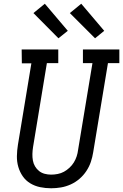

<svg xmlns="http://www.w3.org/2000/svg" viewBox="-20 -1000 659 1028"><path d="M254 8Q223 8 194.5 2Q166 -4 142 -18.5Q118 -33 102 -56Q86 -79 78 -106.5Q70 -134 70.5 -164Q71 -194 76 -225L148 -661H97L96 -735H292V-662H231L157 -213Q154 -194 153.5 -176Q153 -158 156 -141Q159 -124 167.5 -109.5Q176 -95 189 -84.5Q202 -74 219 -69.5Q236 -65 254 -65Q271 -65 289 -68.5Q307 -72 322.5 -80.5Q338 -89 352 -102Q366 -115 375.5 -130.5Q385 -146 390.5 -163Q396 -180 398 -197L475 -662H424V-735H619V-662H558L479 -185Q475 -159 466.5 -133.5Q458 -108 442.5 -84.5Q427 -61 405.5 -42.5Q384 -24 358.5 -12.5Q333 -1 306.5 3.5Q280 8 254 8ZM489 -795 354 -930 415 -980 538 -835ZM293 -795 159 -930 220 -980 343 -835Z"/></svg>

Font: Iosevka Plex Etoile
Style: Italic
Weight: 400
Italic angle: -9°
Designer: Belleve Invis
Foundry: Belleve Invis
Version: Version 25.1.1; ttfautohint (v1.8.4)